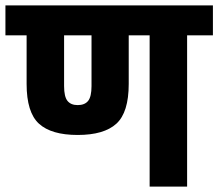

<svg xmlns="http://www.w3.org/2000/svg" viewBox="-30 -687 804 707"><path d="M754 -667V-557H659V0H521V-557H444V-378Q444 -273 398.5 -231.5Q353 -190 256 -190Q159 -190 113.5 -231.5Q68 -273 68 -378V-557H-10V-667ZM307 -557H206V-370Q206 -331 218.5 -315.5Q231 -300 256 -300Q282 -300 294.5 -315.5Q307 -331 307 -370Z"/></svg>

Font: Biryani ExtraBold
Style: Regular
Weight: 800
Designer: Dan Reynolds and Mathieu Reguer
Foundry: Dan Reynolds and Mathieu Reguer
Version: Version 1.004; ttfautohint (v1.1) -l 5 -r 5 -G 72 -x 0 -D la